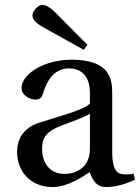

<svg xmlns="http://www.w3.org/2000/svg" viewBox="-20 -743 565 775"><path d="M111 -680C111 -659 137 -642 167 -626L318 -542L333 -562L214 -682C184 -713 167 -723 150 -723C135 -723 111 -700 111 -680ZM49 -130C49 -55 99 12 193 12C251 12 310 -27 342 -48C356 -11 372 12 407 12C444 12 487 1 525 -18L519 -42C505 -39 483 -37 468 -41C450 -45 433 -64 433 -127V-369C433 -427 420 -502 269 -502C156 -502 67 -443 67 -388C67 -356 104 -341 123 -341C144 -341 150 -352 155 -369C177 -443 218 -467 258 -467C297 -467 343 -447 343 -367V-325C318 -299 221 -274 142 -249C70 -227 49 -177 49 -130ZM150 -144C150 -191 172 -215 228 -236C268 -251 321 -270 343 -284V-143C343 -62 281 -41 242 -41C180 -41 150 -85 150 -144Z"/></svg>

Font: Lingua Franca
Style: Regular
Weight: 400
Version: Version 1.19